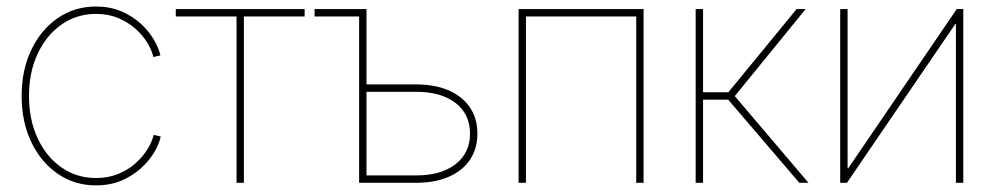

<svg xmlns="http://www.w3.org/2000/svg" viewBox="-20 -557 3035 585"><path d="M272.5 7.8Q207 7.8 155.8 -27.6Q104.5 -63 75.2 -124.5Q45.9 -186 45.9 -264.6Q45.9 -343.3 75.2 -404.8Q104.5 -466.3 155.8 -501.7Q207 -537.1 272.5 -537.1Q314.9 -537.1 348.6 -522.9Q382.3 -508.8 407.5 -486.1Q432.6 -463.4 448 -437.5Q463.4 -411.6 468.8 -388.2L447.3 -383.3Q442.4 -404.3 428.5 -427.2Q414.6 -450.2 392.1 -470Q369.6 -489.7 339.8 -502.2Q310.1 -514.6 272.5 -514.6Q213.9 -514.6 167.7 -482.4Q121.6 -450.2 95 -393.8Q68.4 -337.4 68.4 -264.6Q68.4 -191.4 95 -135Q121.6 -78.6 167.7 -46.6Q213.9 -14.6 272.5 -14.6Q310.1 -14.6 340.3 -27.1Q370.6 -39.6 392.8 -59.3Q415 -79.1 429.2 -102.1Q443.4 -125 448.2 -146L469.7 -141.1Q464.8 -117.7 449.2 -91.8Q433.6 -65.9 408.2 -43.2Q382.8 -20.5 348.9 -6.3Q314.9 7.8 272.5 7.8Z M700.7 0V-506.8H515.6V-529.3H908.2V-506.8H723.1V0Z M938.5 -506.8V-529.3H1085.9V-506.8ZM1086.9 -299.8H1247.6Q1305.2 -299.8 1347.2 -281.5Q1389.2 -263.2 1411.9 -229.5Q1434.6 -195.8 1434.6 -149.9Q1434.6 -104 1411.9 -70.3Q1389.2 -36.6 1347.2 -18.3Q1305.2 0 1247.6 0H1074.2V-529.3H1096.7V-22.5H1247.6Q1324.2 -22.5 1368.2 -56.9Q1412.1 -91.3 1412.1 -149.9Q1412.1 -209 1368.2 -243.2Q1324.2 -277.3 1247.6 -277.3H1086.9Z M1940.9 -529.3V0H1918.5V-506.8H1582.5V0H1560.1V-529.3Z M2099.6 0V-529.3H2122.1V-275.9H2199.2L2407.2 -529.3H2434.6L2218.8 -264.2L2443.4 0H2415.5L2198.7 -253.4H2122.1V0Z M2915 0H2892.6V-484.4H2891.1L2560.5 0H2540V-529.3H2562.5V-44.4H2564.5L2895 -529.3H2915Z"/></svg>

Font: Inter 24pt Thin
Style: Regular
Weight: 250
Designer: Rasmus Andersson
Foundry: rsms
Version: Version 4.001;git-66647c0bb